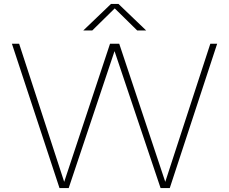

<svg xmlns="http://www.w3.org/2000/svg" viewBox="-20 -964 1175 984"><path d="M285 0 41 -740H78L309 -32L544 -740H591L827 -32L1058 -740H1093L850 0H803L567 -702L332 0ZM407 -808 549 -944H587L729 -808H683L568 -921L453 -808Z"/></svg>

Font: Encode Sans Exp Th
Style: Regular
Weight: 100
Width: 7
Designer: Multiple Designers
Foundry: Impallari Type
Version: Version 3.002; ttfautohint (v1.8.3) -l 8 -r 50 -G 200 -x 14 